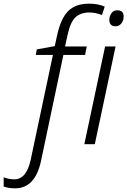

<svg xmlns="http://www.w3.org/2000/svg" viewBox="-142 -785 693 1045"><path d="M-60 240Q49 240 81 92L203 -486H321L330 -532H212L226 -596Q240 -662 267.5 -689.5Q295 -717 345 -717Q378 -717 413 -703L428 -749Q392 -765 343 -765Q270 -765 230 -725.5Q190 -686 170 -598L156 -534L58 -516L53 -486H146L25 85Q2 191 -64 191Q-94 191 -122 180V230Q-97 240 -60 240ZM488 -642Q506 -642 518.5 -657.5Q531 -673 531 -695Q531 -729 497 -729Q475 -729 464 -712.5Q453 -696 453 -677Q453 -642 488 -642ZM317 0H374L487 -532H430Z"/></svg>

Font: Noto Sans UI Light
Style: Italic
Weight: 300
Italic angle: -12°
Designer: Monotype Design Team
Foundry: Monotype Imaging Inc.
Version: Version 1.901